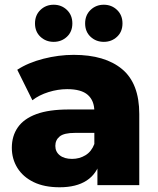

<svg xmlns="http://www.w3.org/2000/svg" viewBox="-20 -783 668 812"><path d="M392 0V-101L379 -126V-312Q379 -357 351.5 -381.5Q324 -406 264 -406Q225 -406 185 -393.5Q145 -381 117 -359L53 -488Q99 -518 163.5 -534.5Q228 -551 292 -551Q424 -551 496.5 -490.5Q569 -430 569 -301V0ZM232 9Q167 9 122 -13Q77 -35 53.5 -73Q30 -111 30 -158Q30 -208 55.5 -244.5Q81 -281 134 -300.5Q187 -320 271 -320H399V-221H297Q251 -221 232.5 -206Q214 -191 214 -166Q214 -141 233 -126Q252 -111 285 -111Q316 -111 341.5 -126.5Q367 -142 379 -174L405 -104Q390 -48 346.5 -19.5Q303 9 232 9ZM419 -606Q386 -606 363 -627.5Q340 -649 340 -684Q340 -719 363 -741Q386 -763 419 -763Q452 -763 475 -741Q498 -719 498 -684Q498 -649 475 -627.5Q452 -606 419 -606ZM207 -606Q174 -606 151 -627.5Q128 -649 128 -684Q128 -719 151 -741Q174 -763 207 -763Q240 -763 263 -741Q286 -719 286 -684Q286 -649 263 -627.5Q240 -606 207 -606Z"/></svg>

Font: Montserrat Thin ExtraBold
Style: Regular
Weight: 800
Version: Version 9.000